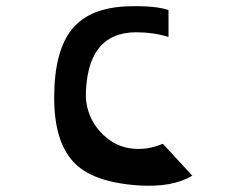

<svg xmlns="http://www.w3.org/2000/svg" viewBox="-20 -585 787 613"><path d="M518 -553V-467Q470 -482 413 -482Q254 -480 254 -273Q259 -210 299 -165.5Q339 -121 392 -112Q445 -103 500 -126L594 -24Q530 14 423 7Q273 -3 213 -69.5Q153 -136 153 -273Q153 -422 210 -492Q267 -562 393 -565Q477 -567 518 -553Z"/></svg>

Font: OpenDyslexic
Style: Regular
Weight: 400
Designer: Abbie Gonzalez
Version: Version 0.920;hotconv 1.0.109;makeotfexe 2.5.65596